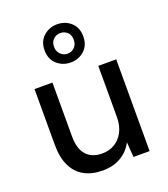

<svg xmlns="http://www.w3.org/2000/svg" viewBox="-145 -893 879 1007"><g transform="rotate(-20 294.5 -389.5)"><path d="M256 12Q197 12 154 -11Q111 -34 87.5 -81.5Q64 -129 64 -200V-512H164V-211Q164 -142 195 -107.5Q226 -73 283 -73Q322 -73 352.5 -91Q383 -109 401.5 -143.5Q420 -178 420 -229V-512H520V0H430L424 -84Q401 -39 357.5 -13.5Q314 12 256 12ZM291 -578Q247 -578 215 -606.5Q183 -635 183 -685Q183 -734 215 -762.5Q247 -791 291 -791Q336 -791 367.5 -762.5Q399 -734 399 -685Q399 -635 367.5 -606.5Q336 -578 291 -578ZM291 -627Q314 -627 330 -643Q346 -659 346 -685Q346 -712 330 -727Q314 -742 291 -742Q269 -742 252.5 -727Q236 -712 236 -685Q236 -659 252.5 -643Q269 -627 291 -627Z"/></g></svg>

Font: DM Sans 12pt Medium
Style: Regular
Weight: 500
Version: Version 4.004;gftools[0.9.30]